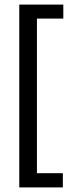

<svg xmlns="http://www.w3.org/2000/svg" viewBox="-20 -687 331 837"><path d="M64 -667H256V-606H141V68H254V130H64Z"/></svg>

Font: Lisu Bosa Light
Style: Regular
Weight: 300
Designer: David Morse, Annie Olsen, Victor Gaultney, Frank Grießhammer (Latin)
Foundry: SIL International
Version: Version 2.000